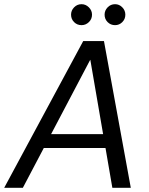

<svg xmlns="http://www.w3.org/2000/svg" viewBox="-40 -896 712 916"><path d="M-20 0 357 -700H456L584 0H496L391 -610H390L69 0ZM115 -190 150 -256H498L509 -190ZM349 -776Q328 -776 313.5 -790.5Q299 -805 299 -826Q299 -846 313.5 -861Q328 -876 349 -876Q369 -876 384 -861Q399 -846 399 -826Q399 -805 384 -790.5Q369 -776 349 -776ZM509 -776Q488 -776 473.5 -790.5Q459 -805 459 -826Q459 -846 473.5 -861Q488 -876 509 -876Q529 -876 543.5 -861Q558 -846 558 -826Q558 -805 543.5 -790.5Q529 -776 509 -776Z"/></svg>

Font: DM Sans 28pt
Style: Italic
Weight: 400
Italic angle: -10°
Version: Version 4.004;gftools[0.9.30]